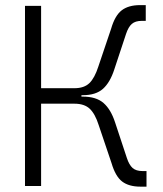

<svg xmlns="http://www.w3.org/2000/svg" viewBox="-20 -716 626 739"><path d="M76.2 0V-693.4H138.2V-376.5H266.6Q303.7 -376.5 324 -396Q344.2 -415.5 358.4 -459.5L407.7 -605.5Q422.4 -656.2 448.5 -676.3Q474.6 -696.3 519 -696.3H541V-635.7H525.4Q501 -635.7 487.5 -624Q474.1 -612.3 465.3 -585.9L419.9 -448.7Q403.8 -398.9 376.5 -374.3Q349.1 -349.6 298.3 -349.6H293.5V-344.2H298.3Q350.1 -344.2 378.4 -319.6Q406.7 -294.9 422.9 -245.1L468.3 -107.9Q477.1 -81.1 490.5 -69.3Q503.9 -57.6 528.3 -57.6H543.9V2.4H520.5Q476.1 2.4 450.2 -17.3Q424.3 -37.1 409.2 -88.4L359.9 -234.4Q346.2 -277.8 325.4 -297.4Q304.7 -316.9 266.6 -316.9H138.2V0Z"/></svg>

Font: Caskaydia Cove Light
Style: Regular
Weight: 300
Monospace: yes
Designer: Aaron Bell
Foundry: Saja Typeworks
Version: Version 4.300; ttfautohint (v1.8.3)